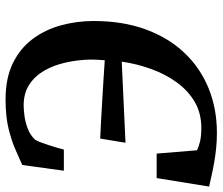

<svg xmlns="http://www.w3.org/2000/svg" viewBox="-75 -717 800 690"><g transform="rotate(90 325.0 -372.0)"><path d="M337.5 8Q261 8 207.2 -18.2Q153.5 -44.5 120 -89.5Q86.5 -134.5 71 -191.2Q55.5 -248 55.5 -308.5Q55.5 -412.5 85.2 -494.5Q115 -576.5 169.2 -634Q223.5 -691.5 297 -721.5Q370.5 -751.5 457.5 -751.5Q486 -751.5 512.8 -748.8Q539.5 -746 563.8 -741.8Q588 -737.5 610 -732.5Q632 -727.5 650.5 -723.5L620 -535H532L520 -680Q507 -686.5 487.8 -691Q468.5 -695.5 439 -695.5Q387 -695.5 346.2 -671.8Q305.5 -648 276 -607.2Q246.5 -566.5 228 -515.5Q209.5 -464.5 201.5 -409.5L493 -423L478 -332Q456 -333 423 -334.8Q390 -336.5 351.2 -338.8Q312.5 -341 272.5 -343.5Q232.5 -346 196.5 -348.5Q195.5 -336 194.8 -323.2Q194 -310.5 194 -298Q195 -251 204.8 -207.8Q214.5 -164.5 234.2 -130.5Q254 -96.5 284.8 -76.8Q315.5 -57 358.5 -57Q375.5 -57 398.2 -60.2Q421 -63.5 443.5 -72.2Q466 -81 482 -98Q487.5 -108 492.2 -120.2Q497 -132.5 501.2 -146Q505.5 -159.5 509.8 -173.5Q514 -187.5 517.5 -201.5H593.5L573 -52Q552.5 -43.5 521.5 -29.2Q490.5 -15 445.5 -3.5Q400.5 8 337.5 8Z"/></g></svg>

Font: Merriweather 20pt SemiBold
Style: Italic
Weight: 600
Italic angle: -7.8°
Version: Version 2.101